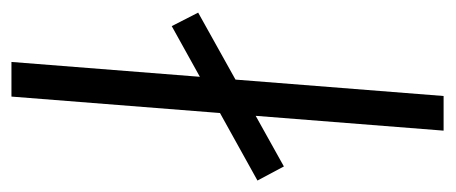

<svg xmlns="http://www.w3.org/2000/svg" viewBox="-244 -532 776 327"><g transform="rotate(90 143.5 -368.0)"><path d="M24 -273 1 -318 263 -464 287 -419ZM85 0 143 -736H202L144 0Z"/></g></svg>

Font: Muli Light
Style: Italic
Weight: 300
Italic angle: -4.541°
Designer: Vernon Adams
Foundry: Vernon Adams
Version: Version 2.100; ttfautohint (v1.8.1.43-b0c9)